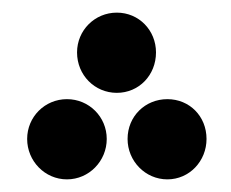

<svg xmlns="http://www.w3.org/2000/svg" viewBox="-20 -260 365 304"><path d="M165 -113C200 -113 227 -141 227 -177C227 -212 200 -240 165 -240C130 -240 102 -212 102 -177C102 -141 130 -113 165 -113ZM86 24C121 24 149 -5 149 -40C149 -75 121 -103 86 -103C51 -103 23 -75 23 -40C23 -5 51 24 86 24ZM245 24C280 24 307 -5 307 -40C307 -76 280 -103 245 -103C210 -103 182 -76 182 -40C182 -5 210 24 245 24Z"/></svg>

Font: Noto Sans Arabic UI SmCn
Style: Bold
Weight: 700
Width: 4
Designer: Monotype Design Team, Nadine Chahine and Nizar Qandah
Foundry: Monotype Imaging Inc.
Version: Version 2.010